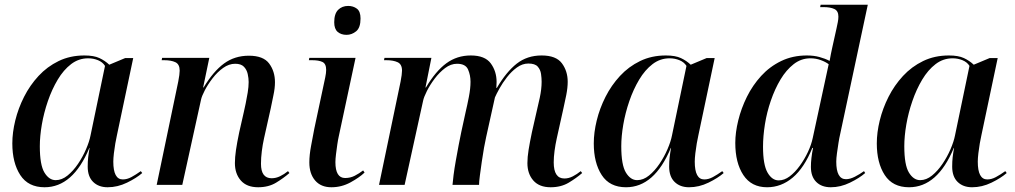

<svg xmlns="http://www.w3.org/2000/svg" viewBox="-20 -780 4284 810"><path d="M168 10Q99 10 65.5 -41.5Q32 -93 32 -175Q32 -221 44.5 -272Q57 -323 81.5 -371.5Q106 -420 142.5 -459.5Q179 -499 227.5 -522.5Q276 -546 336 -546Q376 -546 399.5 -535Q423 -524 441 -507L508 -535H542L473 -208Q470 -195 466.5 -175Q463 -155 460.5 -133.5Q458 -112 458 -98Q458 -23 498 -23Q516 -23 534.5 -33Q553 -43 574 -58L580 -50Q556 -29 516 -9.5Q476 10 434 10Q396 10 373 -12.5Q350 -35 350 -77Q350 -99 352 -116.5Q354 -134 358 -156H357Q288 10 168 10ZM215 -20Q241 -20 265 -39.5Q289 -59 309 -88.5Q329 -118 343 -150.5Q357 -183 362 -209L423 -502Q413 -518 393.5 -526Q374 -534 352 -534Q312 -534 280 -509.5Q248 -485 223.5 -444Q199 -403 182 -353.5Q165 -304 156.5 -254.5Q148 -205 148 -163Q148 -84 167.5 -52Q187 -20 215 -20Z M1069 10Q1021 10 996 -18.5Q971 -47 971 -92Q971 -116 975.5 -147Q980 -178 989 -221L1009 -309Q1012 -322 1016.5 -343.5Q1021 -365 1025 -389.5Q1029 -414 1029 -434Q1029 -450 1025 -468Q1021 -486 1009 -498.5Q997 -511 972 -511Q946 -511 921.5 -493.5Q897 -476 877 -450Q857 -424 844 -399Q831 -374 828 -359L749 0H641L732 -436Q738 -467 738 -482Q738 -509 720 -517.5Q702 -526 673 -526H662L664 -536H863L837 -411H839Q880 -479 925 -512Q970 -545 1030 -545Q1091 -545 1115.5 -512Q1140 -479 1140 -433Q1140 -408 1133.5 -378Q1127 -348 1122 -322L1094 -197Q1088 -170 1084.5 -142Q1081 -114 1081 -89Q1081 -28 1126 -28Q1144 -28 1161.5 -36.5Q1179 -45 1195 -58L1201 -50Q1177 -29 1145 -9.5Q1113 10 1069 10Z M1442 -633Q1419 -633 1404.5 -645.5Q1390 -658 1390 -686Q1390 -722 1406.5 -738.5Q1423 -755 1449 -755Q1470 -755 1485.5 -743.5Q1501 -732 1501 -702Q1501 -663 1482.5 -648Q1464 -633 1442 -633ZM1378 10Q1334 10 1309.5 -18.5Q1285 -47 1285 -95Q1285 -126 1292.5 -165.5Q1300 -205 1306 -237L1352 -453Q1356 -472 1356 -485Q1356 -511 1340.5 -518.5Q1325 -526 1297 -526H1283L1285 -536H1480L1409 -204Q1406 -191 1403 -170.5Q1400 -150 1397.5 -129.5Q1395 -109 1395 -96Q1395 -29 1436 -29Q1458 -29 1476.5 -38.5Q1495 -48 1512 -61L1518 -52Q1496 -31 1458.5 -10.5Q1421 10 1378 10Z M2303 10Q2255 10 2230 -18.5Q2205 -47 2205 -92Q2205 -117 2210 -148Q2215 -179 2224 -222L2244 -310Q2249 -330 2257 -367Q2265 -404 2265 -435Q2265 -450 2262.5 -468Q2260 -486 2248.5 -499Q2237 -512 2209 -512Q2184 -512 2161 -495.5Q2138 -479 2119 -454.5Q2100 -430 2087 -406.5Q2074 -383 2068 -369L2031 -202Q2027 -185 2022 -157Q2017 -129 2012.5 -97.5Q2008 -66 2004.5 -39.5Q2001 -13 2001 0H1889Q1890 -14 1893.5 -41.5Q1897 -69 1903 -102.5Q1909 -136 1915 -168Q1921 -200 1926 -223L1945 -310Q1951 -335 1958 -371Q1965 -407 1965 -435Q1965 -463 1954.5 -487Q1944 -511 1908 -511Q1882 -511 1858 -493Q1834 -475 1814 -448.5Q1794 -422 1781 -396Q1768 -370 1765 -355L1687 0H1579L1670 -436Q1676 -467 1676 -482Q1676 -509 1657.5 -517.5Q1639 -526 1611 -526H1600L1602 -536H1800L1775 -411H1777Q1818 -480 1863 -513Q1908 -546 1966 -546Q2026 -546 2050.5 -512.5Q2075 -479 2075 -434Q2075 -428 2074.5 -421.5Q2074 -415 2074 -409H2076Q2116 -477 2160 -511.5Q2204 -546 2265 -546Q2326 -546 2350.5 -513Q2375 -480 2375 -435Q2375 -410 2369 -379.5Q2363 -349 2357 -323L2329 -197Q2323 -170 2319.5 -143.5Q2316 -117 2316 -95Q2316 -27 2361 -27Q2379 -27 2396.5 -36Q2414 -45 2430 -58L2436 -50Q2412 -29 2379.5 -9.5Q2347 10 2303 10Z M2621 10Q2552 10 2518.5 -41.5Q2485 -93 2485 -175Q2485 -221 2497.5 -272Q2510 -323 2534.5 -371.5Q2559 -420 2595.5 -459.5Q2632 -499 2680.5 -522.5Q2729 -546 2789 -546Q2829 -546 2852.5 -535Q2876 -524 2894 -507L2961 -535H2995L2926 -208Q2923 -195 2919.5 -175Q2916 -155 2913.5 -133.5Q2911 -112 2911 -98Q2911 -23 2951 -23Q2969 -23 2987.5 -33Q3006 -43 3027 -58L3033 -50Q3009 -29 2969 -9.5Q2929 10 2887 10Q2849 10 2826 -12.5Q2803 -35 2803 -77Q2803 -99 2805 -116.5Q2807 -134 2811 -156H2810Q2741 10 2621 10ZM2668 -20Q2694 -20 2718 -39.5Q2742 -59 2762 -88.5Q2782 -118 2796 -150.5Q2810 -183 2815 -209L2876 -502Q2866 -518 2846.5 -526Q2827 -534 2805 -534Q2765 -534 2733 -509.5Q2701 -485 2676.5 -444Q2652 -403 2635 -353.5Q2618 -304 2609.5 -254.5Q2601 -205 2601 -163Q2601 -84 2620.5 -52Q2640 -20 2668 -20Z M3216 10Q3150 10 3116 -41.5Q3082 -93 3082 -177Q3082 -221 3094.5 -272Q3107 -323 3131 -371.5Q3155 -420 3191 -459.5Q3227 -499 3275.5 -522.5Q3324 -546 3384 -546Q3413 -546 3437 -539.5Q3461 -533 3480 -523Q3482 -536 3485 -550.5Q3488 -565 3491 -579L3509 -660Q3512 -674 3514.5 -686.5Q3517 -699 3517 -710Q3517 -734 3500 -742Q3483 -750 3454 -750H3440L3442 -760H3641L3524 -212Q3521 -200 3517.5 -178Q3514 -156 3511 -134Q3508 -112 3508 -98Q3508 -24 3549 -24Q3566 -24 3586.5 -34.5Q3607 -45 3625 -58L3630 -50Q3606 -29 3566 -9.5Q3526 10 3485 10Q3446 10 3423.5 -12.5Q3401 -35 3401 -76Q3401 -111 3410 -156H3407Q3373 -72 3324.5 -31Q3276 10 3216 10ZM3265 -19Q3289 -19 3311.5 -36Q3334 -53 3354 -80.5Q3374 -108 3388.5 -139Q3403 -170 3409 -199L3476 -509Q3463 -519 3442.5 -526.5Q3422 -534 3399 -534Q3360 -534 3328.5 -509.5Q3297 -485 3273 -445Q3249 -405 3232 -355.5Q3215 -306 3207 -255.5Q3199 -205 3199 -161Q3199 -85 3218 -52Q3237 -19 3265 -19Z M3815 10Q3746 10 3712.5 -41.5Q3679 -93 3679 -175Q3679 -221 3691.5 -272Q3704 -323 3728.5 -371.5Q3753 -420 3789.5 -459.5Q3826 -499 3874.5 -522.5Q3923 -546 3983 -546Q4023 -546 4046.5 -535Q4070 -524 4088 -507L4155 -535H4189L4120 -208Q4117 -195 4113.5 -175Q4110 -155 4107.5 -133.5Q4105 -112 4105 -98Q4105 -23 4145 -23Q4163 -23 4181.5 -33Q4200 -43 4221 -58L4227 -50Q4203 -29 4163 -9.5Q4123 10 4081 10Q4043 10 4020 -12.5Q3997 -35 3997 -77Q3997 -99 3999 -116.5Q4001 -134 4005 -156H4004Q3935 10 3815 10ZM3862 -20Q3888 -20 3912 -39.5Q3936 -59 3956 -88.5Q3976 -118 3990 -150.5Q4004 -183 4009 -209L4070 -502Q4060 -518 4040.5 -526Q4021 -534 3999 -534Q3959 -534 3927 -509.5Q3895 -485 3870.5 -444Q3846 -403 3829 -353.5Q3812 -304 3803.5 -254.5Q3795 -205 3795 -163Q3795 -84 3814.5 -52Q3834 -20 3862 -20Z"/></svg>

Font: Noto Serif Display Medium
Style: Italic
Weight: 500
Italic angle: -12°
Designer: Monotype Design Team
Foundry: Monotype Imaging Inc.
Version: Version 2.009